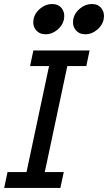

<svg xmlns="http://www.w3.org/2000/svg" viewBox="-41 -924 531 944"><path d="M255.9 0H-20.5L-3.9 -78.1H89.4L200.2 -599.1H106.9L123 -675.8H399.4L383.3 -599.1H290L179.2 -78.1H272.5ZM378.9 -755.4Q347.7 -755.4 330.6 -777.3Q317.9 -792.5 317.9 -814Q317.9 -854 353 -882.8Q379.4 -904.3 410.6 -904.3Q441.4 -904.3 458 -882.8Q470.2 -866.7 470.2 -845.7Q470.2 -805.7 436 -777.3Q409.7 -755.4 378.9 -755.4ZM183.6 -755.4Q152.3 -755.4 135.3 -777.3Q122.6 -792.5 122.6 -814Q122.6 -854 157.7 -882.8Q184.1 -904.3 215.3 -904.3Q246.1 -904.3 262.7 -882.8Q274.9 -866.7 274.9 -845.7Q274.9 -805.7 240.7 -777.3Q214.4 -755.4 183.6 -755.4Z"/></svg>

Font: Cadman
Style: Italic
Weight: 400
Italic angle: -12°
Designer: Paul James MIller
Foundry: High-Logic / Made with FontCreator
Version: Version 2.114;March 28, 2021;FontCreator 13.0.0.2683 64-bit